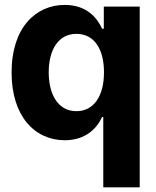

<svg xmlns="http://www.w3.org/2000/svg" viewBox="-20 -573 648 797"><path d="M560 204.5V-545.5H410.9V-453.8H403.8C383.9 -498.2 340.2 -552.6 248.9 -552.6C129.3 -552.6 28.1 -459.5 28.1 -272C28.1 -89.5 125 8.9 248.9 9.2C337.4 8.9 383.2 -41.9 403.8 -87.4H408.7V204.5ZM182.2 -272.7C182.5 -367.2 222.3 -432.2 297.2 -432.5C370.7 -432.2 411.9 -370 411.6 -272.7C411.9 -175.4 370 -111.5 297.2 -111.5C223 -111.5 182.5 -177.6 182.2 -272.7Z"/></svg>

Font: RED Number
Style: Bold
Weight: 700
Designer: RED UED
Foundry: rsms
Version: Version 1.003;FEAKit 1.0